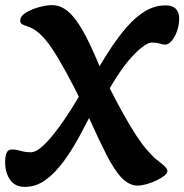

<svg xmlns="http://www.w3.org/2000/svg" viewBox="-28 -716 719 749"><path d="M69 13Q30 13 11 -15Q-8 -43 -8 -84Q-8 -105 -2.5 -119Q3 -133 19 -133Q34 -133 52.5 -127.5Q71 -122 93 -122Q105 -122 122 -133Q139 -144 163.5 -171.5Q188 -199 220 -245Q252 -291 292 -360L313 -375Q355 -451 393 -510.5Q431 -570 467 -611Q503 -652 540 -673.5Q577 -695 618 -695Q645 -695 658 -681.5Q671 -668 671 -645Q671 -618 662.5 -594.5Q654 -571 641.5 -556.5Q629 -542 617 -542Q607 -542 595 -546Q583 -550 565 -550Q540 -551 488 -496Q436 -441 372 -321L346 -306Q316 -248 285.5 -191Q255 -134 221.5 -88Q188 -42 150.5 -14.5Q113 13 69 13ZM509 8Q476 8 447 -22Q418 -52 386.5 -114Q355 -176 312 -272L296 -306Q225 -451 176 -525Q127 -599 79 -613Q64 -618 57.5 -622Q51 -626 51 -636Q51 -653 73 -666.5Q95 -680 124 -688Q153 -696 175 -696Q200 -696 223 -682Q246 -668 269.5 -636Q293 -604 319 -550.5Q345 -497 376 -419L388 -395Q425 -322 453.5 -271Q482 -220 504.5 -186Q527 -152 545 -131.5Q563 -111 577 -98Q587 -90 598 -81.5Q609 -73 617 -64.5Q625 -56 625 -49Q625 -40 613 -30.5Q601 -21 582 -12Q563 -3 543.5 2.5Q524 8 509 8Z"/></svg>

Font: Alkatra Medium
Style: Regular
Weight: 500
Designer: Suman Bhandary
Version: Version 1.100;gftools[0.9.22]